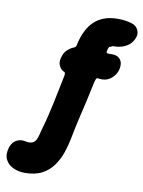

<svg xmlns="http://www.w3.org/2000/svg" viewBox="-221 -792 838 1123"><g transform="rotate(10 198.5 -231.0)"><path d="M5 260Q-31 260 -63 245.5Q-95 231 -109.5 201.5Q-124 172 -110 128Q-99 96 -74 83.5Q-49 71 -19 78Q-13 80 0 80Q23 80 35.5 64.5Q48 49 58 1Q73 -50 83 -91.5Q93 -133 101 -170.5Q109 -208 117 -248Q125 -288 135 -336Q137 -343 136.5 -351.5Q136 -360 131 -362Q123 -364 113 -373.5Q103 -383 97.5 -399Q92 -415 97 -436Q104 -470 125 -488.5Q146 -507 162 -512Q171 -515 174 -522.5Q177 -530 178 -538Q181 -553 188.5 -576Q196 -599 209.5 -624Q223 -649 245.5 -671.5Q268 -694 303 -708Q338 -722 387 -722Q431 -722 468 -711Q498 -703 509.5 -676Q521 -649 504 -618Q488 -588 456.5 -573.5Q425 -559 395 -560Q385 -560 380.5 -558Q376 -556 372 -553Q366 -553 363.5 -549.5Q361 -546 359 -539.5Q357 -533 355 -523Q354 -518 356.5 -515.5Q359 -513 362 -512Q369 -511 377 -511.5Q385 -512 389 -512Q422 -512 438 -491.5Q454 -471 447 -436Q440 -403 414.5 -380Q389 -357 356 -357Q348 -357 343 -357.5Q338 -358 329 -359Q324 -360 320.5 -352Q317 -344 315 -336Q302 -272 289 -216Q276 -160 263 -104.5Q250 -49 238 15Q230 58 215 101Q200 144 174.5 180Q149 216 108 238Q67 260 5 260Z"/></g></svg>

Font: Winky Sans ExtraBold
Style: Regular
Weight: 800
Designer: Simon Atzbach
Foundry: typofactur
Version: Version 1.205